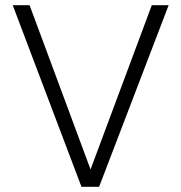

<svg xmlns="http://www.w3.org/2000/svg" viewBox="-20 -720 699 740"><path d="M565 -700H630L362 0H294L29 -700H94L329 -67Z"/></svg>

Font: Albert Sans Light
Style: Regular
Weight: 300
Designer: Andreas Rasmussen
Foundry: a.Foundry
Version: Version 1.025